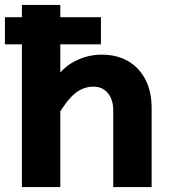

<svg xmlns="http://www.w3.org/2000/svg" viewBox="-26 -760 696 780"><path d="M434 0V-312Q434 -356 412 -382Q390 -408 354 -408Q312 -408 278 -380Q244 -352 206 -286L184 -417Q222 -482 275.5 -510Q329 -538 386 -538Q450 -538 495.5 -511Q541 -484 565.5 -435.5Q590 -387 590 -322V0ZM63 0V-740H219V0ZM-6 -580V-690H384V-580Z"/></svg>

Font: Azeret Mono
Style: Bold
Weight: 700
Designer: Martin Vácha
Foundry: Displaay
Version: Version 1.002